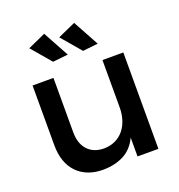

<svg xmlns="http://www.w3.org/2000/svg" viewBox="-137 -876 927 994"><g transform="rotate(-20 326.5 -379.0)"><path d="M183 -231Q183 -168.5 216 -133.2Q249 -98 307 -98Q341.5 -99 368.8 -112.2Q396 -125.5 414.8 -148.8Q433.5 -172 443.2 -203Q453 -234 453 -270V-531H568V0H453V-103.5Q426 -47 377.5 -21.8Q329 3.5 263 4Q217.5 4 181.2 -10.2Q145 -24.5 119.8 -51Q94.5 -77.5 81.2 -115.5Q68 -153.5 68 -201V-531H183ZM381 -762 459 -619 375 -610 283 -718ZM216 -762 294 -619 210 -610 118 -718Z"/></g></svg>

Font: Argentum Sans
Style: Regular
Weight: 400
Designer: Julieta Ulanovsky, Owen Earl, Chris M. Simpson, Rasmus Andersson, Cristiano Sobral
Foundry: The Argentum Sans Project Authors
Version: Version 3.135; ttfautohint (v1.8.4.7-5d5b-dirty)